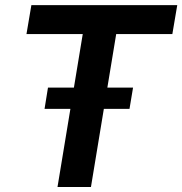

<svg xmlns="http://www.w3.org/2000/svg" viewBox="-20 -748 729 768"><path d="M85.9 -611.8 105.5 -727.5H689L669.4 -611.8H444.8L343.8 0H210L311 -611.8ZM158.2 -312.5 171.9 -397.5H512.2L498 -312.5Z"/></svg>

Font: Inter Display Semi Bold
Style: Italic
Weight: 600
Italic angle: -9.39999°
Designer: Rasmus Andersson
Foundry: rsms
Version: Version 4.000;git-4fc901f